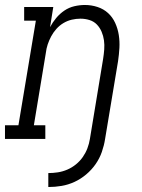

<svg xmlns="http://www.w3.org/2000/svg" viewBox="-50 -558 570 771"><path d="M144 193V137Q163 137 182.5 134Q202 131 220.5 123Q239 115 255 102Q271 89 282.5 72.5Q294 56 301 37.5Q308 19 311 0Q324 -80 337.5 -160.5Q351 -241 364 -321Q367 -340 368.5 -359Q370 -378 367.5 -396Q365 -414 358 -430.5Q351 -447 339 -459.5Q327 -472 309.5 -477.5Q292 -483 273 -483Q256 -483 238.5 -479Q221 -475 205 -465.5Q189 -456 176.5 -442Q164 -428 155.5 -412Q147 -396 141.5 -379.5Q136 -363 134 -345L86 -55H132V0H-30V-55H24L94 -475H47V-530H164L151 -449Q161 -468 175.5 -485.5Q190 -503 208.5 -515.5Q227 -528 248.5 -533Q270 -538 291 -538Q317 -538 341.5 -530Q366 -522 384 -505.5Q402 -489 412.5 -466Q423 -443 427 -417.5Q431 -392 429.5 -365.5Q428 -339 424 -312L372 0Q368 26 359 52Q350 78 334 101Q318 124 296 142.5Q274 161 249 172.5Q224 184 197.5 188.5Q171 193 144 193Z"/></svg>

Font: Iosevka Curly Slab LtObl
Style: Regular
Weight: 300
Italic angle: -9°
Monospace: yes
Designer: Belleve Invis
Foundry: Belleve Invis
Version: Version 11.0.0; ttfautohint (v1.8.3)